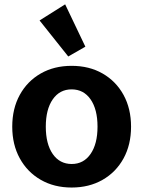

<svg xmlns="http://www.w3.org/2000/svg" viewBox="-20 -839 651 872"><path d="M305.2 12.7Q225.6 12.7 164.8 -22.5Q104 -57.6 69.8 -119.9Q35.6 -182.1 35.6 -263.7Q35.6 -345.7 69.8 -408Q104 -470.2 164.8 -505.1Q225.6 -540 305.2 -540Q385.3 -540 446 -505.1Q506.8 -470.2 541 -408Q575.2 -345.7 575.2 -263.7Q575.2 -181.6 541 -119.4Q506.8 -57.1 445.8 -22.2Q384.8 12.7 305.2 12.7ZM305.7 -94.2Q359.9 -94.2 391.4 -139.9Q422.9 -185.5 422.9 -263.7Q422.9 -342.3 391.4 -387.7Q359.9 -433.1 305.2 -433.1Q251 -433.1 219.5 -387.7Q188 -342.3 188 -263.7Q188 -185.1 219.5 -139.6Q251 -94.2 305.7 -94.2ZM290 -582.5 159.7 -746.1 275.9 -819.3 367.7 -627Z"/></svg>

Font: Schibsted Grotesk
Style: Bold
Weight: 700
Designer: Bakken & Baeck AS, Henrik Kongsvoll
Foundry: Schibsted ASA
Version: Version 1.100;gftools[0.9.25]